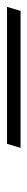

<svg xmlns="http://www.w3.org/2000/svg" viewBox="98 -158 78 546"><g transform="rotate(90 137.0 115.0)"><path d="M-105 95.5H284.5L273 134H-116.5Z"/></g></svg>

Font: Newsreader 60pt Medium
Style: Italic
Weight: 500
Italic angle: -17°
Designer: Hugues Gentile
Foundry: Production Type
Version: Version 1.003